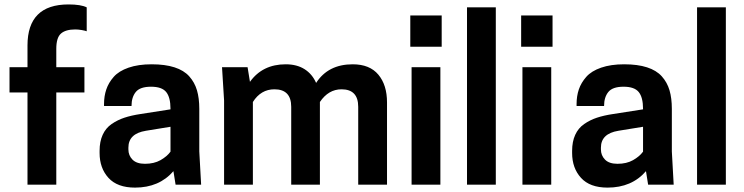

<svg xmlns="http://www.w3.org/2000/svg" viewBox="-20 -833 3354 866"><path d="M233.9 -612.8V-529.8H360.8V-416H233.9V0H104V-416H22.9V-529.8H104V-627.9Q104 -813 289.1 -813Q344.7 -813 371.1 -799.8V-691.9Q366.2 -694.3 349.6 -697.3Q333 -700.2 319.8 -700.2Q275.9 -700.2 254.9 -681.6Q233.9 -663.1 233.9 -612.8Z M772 0 762.2 -61Q698.2 13.2 588.9 13.2Q509.3 13.2 469.2 -30.8Q429.2 -74.7 429.2 -143.1V-152.8Q429.2 -194.3 443.1 -224.9Q457 -255.4 483.6 -273.7Q510.3 -292 541.3 -302.2Q572.3 -312.5 614.3 -318.8L749 -339.8V-341.8Q749 -394 729.5 -418Q710 -441.9 661.1 -441.9Q611.8 -441.9 592.5 -418.2Q573.2 -394.5 573.2 -355H449.2V-363.8Q449.2 -399.4 459.5 -429.7Q469.7 -460 492.9 -486.3Q516.1 -512.7 559.8 -527.8Q603.5 -543 664.1 -543Q724.6 -543 767.1 -529.3Q809.6 -515.6 833.7 -488.5Q857.9 -461.4 868.4 -425.8Q878.9 -390.1 878.9 -341.8V-149.9L887.2 0ZM633.8 -94.2Q674.8 -94.2 703.9 -110.6Q732.9 -127 749 -148.9V-261.2L638.2 -243.2Q559.1 -230.5 559.1 -167V-159.2Q559.1 -131.8 577.6 -113Q596.2 -94.2 633.8 -94.2Z M1725.6 0H1595.7V-351.1Q1595.7 -430.2 1520.5 -430.2Q1461.4 -430.2 1422.9 -373V0H1293.5V-351.1Q1293.5 -430.2 1217.8 -430.2Q1156.7 -430.2 1120.6 -373V0H990.7V-379.9L981.4 -529.8H1096.7L1107.4 -463.9Q1164.1 -543 1268.6 -543Q1319.3 -543 1354 -520.8Q1388.7 -498.5 1405.8 -459Q1460 -543 1570.8 -543Q1647.5 -543 1686.5 -496.3Q1725.6 -449.7 1725.6 -371.1Z M1836.4 0V-529.8H1966.3V0ZM1972.2 -763.2V-622.1H1830.6V-763.2Z M2086.4 0V-799.8H2216.3V0Z M2336.4 0V-529.8H2466.3V0ZM2472.2 -763.2V-622.1H2330.6V-763.2Z M2903.3 0 2893.6 -61Q2829.6 13.2 2720.2 13.2Q2640.6 13.2 2600.6 -30.8Q2560.5 -74.7 2560.5 -143.1V-152.8Q2560.5 -194.3 2574.5 -224.9Q2588.4 -255.4 2615 -273.7Q2641.6 -292 2672.6 -302.2Q2703.6 -312.5 2745.6 -318.8L2880.4 -339.8V-341.8Q2880.4 -394 2860.8 -418Q2841.3 -441.9 2792.5 -441.9Q2743.2 -441.9 2723.9 -418.2Q2704.6 -394.5 2704.6 -355H2580.6V-363.8Q2580.6 -399.4 2590.8 -429.7Q2601.1 -460 2624.3 -486.3Q2647.5 -512.7 2691.2 -527.8Q2734.9 -543 2795.4 -543Q2856 -543 2898.4 -529.3Q2940.9 -515.6 2965.1 -488.5Q2989.3 -461.4 2999.8 -425.8Q3010.3 -390.1 3010.3 -341.8V-149.9L3018.6 0ZM2765.1 -94.2Q2806.2 -94.2 2835.2 -110.6Q2864.3 -127 2880.4 -148.9V-261.2L2769.5 -243.2Q2690.4 -230.5 2690.4 -167V-159.2Q2690.4 -131.8 2709 -113Q2727.5 -94.2 2765.1 -94.2Z M3124 0V-799.8H3253.9V0Z"/></svg>

Font: Cooper Hewitt
Style: Semibold
Weight: 709
Designer: Village Type and Design LLC
Foundry: Cooper Hewitt Smithsonian Design Museum
Version: 1.000